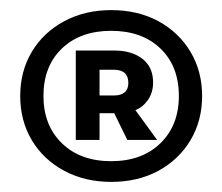

<svg xmlns="http://www.w3.org/2000/svg" viewBox="-20 -730 440 380"><path d="M200 -370Q148 -370 107 -392Q66 -414 43 -452.5Q20 -491 20 -540Q20 -589 43 -627.5Q66 -666 107 -688Q148 -710 200 -710Q253 -710 293.5 -688Q334 -666 357 -627.5Q380 -589 380 -540Q380 -491 357 -452.5Q334 -414 293.5 -392Q253 -370 200 -370ZM66 -540Q66 -482 102.5 -446.5Q139 -411 200 -411Q261 -411 297.5 -446.5Q334 -482 334 -540Q334 -599 297.5 -634Q261 -669 200 -669Q139 -669 102.5 -634Q66 -599 66 -540ZM130 -453V-630H206Q241 -630 262 -613.5Q283 -597 283 -567Q283 -547 273 -532.5Q263 -518 248 -512L291 -453H232L206 -506H177V-453ZM177 -541H205Q234 -541 234 -566Q234 -592 205 -592H177Z"/></svg>

Font: Tektur Condensed SemiBold
Style: Regular
Weight: 600
Width: 3
Designer: Adam Jagosz
Foundry: Adam Jagosz
Version: Version 1.005;gftools[0.9.30]